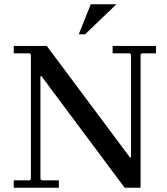

<svg xmlns="http://www.w3.org/2000/svg" viewBox="-20 -887 788 907"><path d="M569 0 176 -527H171L126 -629L120 -635H45V-670H201L594 -143H599V0ZM45 0V-35H120L126 -41V-629L171 -527V-41L177 -35H258V0ZM717 -670V-635H650L644 -629V0H599V-629L593 -635H512V-670ZM530 -867 382 -725H352L409 -867Z"/></svg>

Font: Brygada 1918 Medium
Style: Regular
Weight: 500
Designer: Mateusz Machalski | Borys Kosmynka | Przemek Hoffer
Foundry: NIEPODLEGLA 2018
Version: Version 3.006